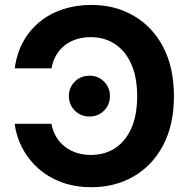

<svg xmlns="http://www.w3.org/2000/svg" viewBox="-20 -758 777 788"><path d="M355 10.3Q287.1 10.3 231.9 -10.5Q176.8 -31.2 136.2 -67.6Q95.7 -104 71.3 -150.9Q46.9 -197.8 40 -250H190.9Q196.8 -219.7 210.9 -196Q225.1 -172.4 246.3 -156Q267.6 -139.6 294.4 -130.9Q321.3 -122.1 352.5 -122.1Q409.7 -122.1 452.4 -149.9Q495.1 -177.7 519 -231.7Q543 -285.6 543 -363.3Q543 -439.9 519.3 -493.9Q495.6 -547.9 452.6 -576.7Q409.7 -605.5 352.1 -605.5Q320.8 -605.5 293.7 -596.9Q266.6 -588.4 245.6 -571.8Q224.6 -555.2 210.7 -531.5Q196.8 -507.8 191.4 -477.5H40.5Q48.8 -539.1 75.4 -587.2Q102.1 -635.3 143.6 -668.9Q185.1 -702.6 238.8 -720.2Q292.5 -737.8 355 -737.8Q451.7 -737.8 528.3 -693.6Q605 -649.4 649.4 -565.7Q693.8 -481.9 693.8 -363.3Q693.8 -245.6 649.7 -162.1Q605.5 -78.6 529.1 -34.2Q452.6 10.3 355 10.3ZM347.2 -279.8Q311.5 -279.8 287.1 -304Q262.7 -328.1 262.7 -363.8Q262.7 -398.9 287.1 -423.1Q311.5 -447.3 347.2 -447.3Q382.8 -447.3 407 -423.1Q431.2 -398.9 431.2 -363.8Q431.2 -328.1 407 -304Q382.8 -279.8 347.2 -279.8Z"/></svg>

Font: Inter 17pt
Style: Bold
Weight: 700
Version: Version 4.001;git-66647c0bb